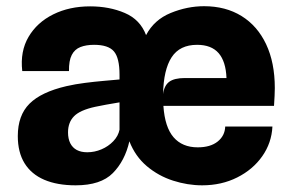

<svg xmlns="http://www.w3.org/2000/svg" viewBox="-20 -576 910 604"><path d="M218 7Q160 7 119.2 -10.5Q78.5 -28 57.2 -62.5Q36 -97 36 -148Q36 -213 72.8 -249.8Q109.5 -286.5 189 -305Q217.5 -311.5 247.2 -315.2Q277 -319 305.2 -321.5Q333.5 -324 356 -326V-341Q356 -393.5 338.5 -414.2Q321 -435 276 -435Q251 -435 233 -428Q215 -421 205.8 -403.2Q196.5 -385.5 197 -352.5H50Q43 -414.5 69.8 -460Q96.5 -505.5 147.5 -530.8Q198.5 -556 263.5 -556Q324 -556 372.5 -535.2Q421 -514.5 439.5 -465.5Q465 -514 517 -535.2Q569 -556.5 622 -556.5Q690 -556.5 740 -525.5Q790 -494.5 817.2 -436.8Q844.5 -379 844.5 -299Q844.5 -288 843.8 -274.2Q843 -260.5 842 -243H494Q498.5 -176 526 -144.2Q553.5 -112.5 602 -112.5Q642 -112.5 664.8 -130.8Q687.5 -149 688.5 -178H837Q834.5 -126.5 805 -84.5Q775.5 -42.5 726.2 -17.8Q677 7 616 7Q570 7 524.2 -7.8Q478.5 -22.5 442 -53.2Q405.5 -84 387 -131.5Q373 -70 335 -31.5Q297 7 218 7ZM254.5 -97Q277.5 -97 299.2 -106.2Q321 -115.5 336.5 -131.8Q352 -148 356 -168V-254Q335 -250.5 314.2 -246.8Q293.5 -243 279.5 -240Q231.5 -229.5 212.8 -210.2Q194 -191 194 -159.5Q194 -139.5 201 -125.5Q208 -111.5 221.5 -104.2Q235 -97 254.5 -97ZM493 -280Q496.5 -307 512.5 -318.8Q528.5 -330.5 561.5 -330.5H692.5Q690.5 -382.5 667.8 -408.8Q645 -435 600 -435Q545.5 -435 520 -396Q494.5 -357 493 -280Z"/></svg>

Font: Spline Sans
Style: Regular
Weight: 400
Designer: Eben Sorkin, Mirko Velimirovic
Foundry: Sorkin Type
Version: Version 1.001